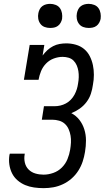

<svg xmlns="http://www.w3.org/2000/svg" viewBox="-20 -968 543 996"><path d="M206 8Q181 8 156.5 4.5Q132 1 110.5 -8Q89 -17 71 -32.5Q53 -48 42.5 -69Q32 -90 28.5 -114.5Q25 -139 29 -164Q30 -166 30 -167.5Q30 -169 31 -171H109Q108 -170 108 -169Q108 -168 108 -167Q104 -145 109 -124Q114 -103 128.5 -88.5Q143 -74 163.5 -68Q184 -62 206 -62Q231 -62 256.5 -71Q282 -80 301 -99Q320 -118 330 -142.5Q340 -167 344 -192Q347 -210 348 -228.5Q349 -247 346 -264.5Q343 -282 336 -298Q329 -314 316.5 -325.5Q304 -337 286.5 -342Q269 -347 251 -347H197L208 -417H263Q278 -417 293 -420.5Q308 -424 322 -431.5Q336 -439 347.5 -451Q359 -463 366.5 -477Q374 -491 378.5 -505.5Q383 -520 385 -535Q388 -551 388.5 -567.5Q389 -584 386.5 -599.5Q384 -615 378 -629Q372 -643 361.5 -653.5Q351 -664 336 -668.5Q321 -673 305 -673Q282 -673 259 -664.5Q236 -656 219 -638.5Q202 -621 193 -599Q184 -577 180 -554H104L134 -735H210L201 -680Q212 -695 225.5 -707.5Q239 -720 255.5 -728.5Q272 -737 289.5 -740Q307 -743 324 -743Q349 -743 373.5 -736Q398 -729 416.5 -713.5Q435 -698 446 -676Q457 -654 462 -630Q467 -606 467 -580Q467 -554 462 -528Q459 -505 451.5 -482Q444 -459 429 -439Q414 -419 393.5 -404.5Q373 -390 350 -381Q375 -368 392 -346Q409 -324 417.5 -296.5Q426 -269 426 -239.5Q426 -210 421 -180Q417 -155 409 -130.5Q401 -106 386.5 -83Q372 -60 351.5 -42Q331 -24 306.5 -12.5Q282 -1 257 3.5Q232 8 206 8ZM440 -823Q425 -823 411.5 -828Q398 -833 389.5 -844.5Q381 -856 378.5 -870.5Q376 -885 379 -900Q381 -910 386 -920Q391 -930 400 -936.5Q409 -943 419.5 -945.5Q430 -948 440 -948Q455 -948 469 -942.5Q483 -937 491 -925.5Q499 -914 501.5 -899.5Q504 -885 502 -870Q500 -860 494.5 -850Q489 -840 480 -833.5Q471 -827 460.5 -825Q450 -823 440 -823ZM240 -823Q225 -823 211.5 -828Q198 -833 189.5 -844.5Q181 -856 178.5 -870.5Q176 -885 179 -900Q181 -910 186 -920Q191 -930 200 -936.5Q209 -943 219.5 -945.5Q230 -948 240 -948Q255 -948 269 -942.5Q283 -937 291 -925.5Q299 -914 301.5 -899.5Q304 -885 302 -870Q300 -860 294.5 -850Q289 -840 280 -833.5Q271 -827 260.5 -825Q250 -823 240 -823Z"/></svg>

Font: Iosevka Slab
Style: Italic
Weight: 400
Italic angle: -9°
Monospace: yes
Designer: Belleve Invis
Foundry: Belleve Invis
Version: Version 11.1.0; ttfautohint (v1.8.3)